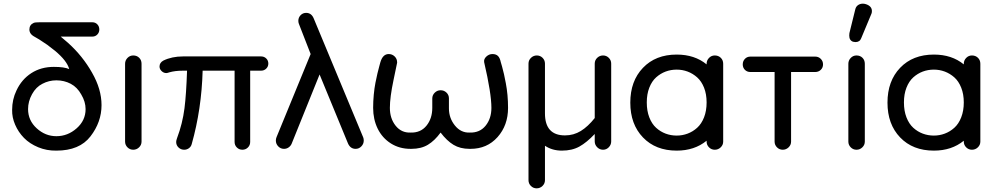

<svg xmlns="http://www.w3.org/2000/svg" viewBox="-20 -821 5481 1059"><path d="M487.8 -419.9Q540 -329.1 540 -241.2Q540 -147.9 479 -68.8Q418.5 9.8 291 9.8Q237.8 10.7 190.7 -8.8Q143.6 -28.3 112.3 -60.3Q81.1 -92.3 63.5 -133.1Q45.9 -173.8 46.9 -214.8Q46.9 -272.5 70.8 -321.8Q99.1 -382.8 152.6 -417.5Q206.1 -452.1 276.9 -452.1Q335 -452.1 361.8 -439.9Q349.6 -485.8 283.2 -541L240.2 -574.2Q191.4 -607.9 164.1 -622.1Q154.8 -627.9 149.9 -634.8Q142.1 -645.5 142.1 -658.2Q142.1 -684.1 166 -694.8Q173.8 -698.2 199.2 -698.2H488.8Q505.9 -698.2 516.8 -686.8Q527.8 -675.3 527.8 -658.2Q527.8 -642.1 516.8 -630.6Q505.9 -619.1 488.8 -619.1H314.9L315.9 -618.2L356 -584Q436.5 -511.2 487.8 -419.9ZM291 -69.8Q353.5 -69.8 402.8 -113.3Q452.1 -156.7 452.1 -219.2Q452.1 -259.8 428.2 -299.8Q406.2 -339.8 370.1 -358.9Q334 -377.9 291 -377.9Q250 -377.9 213.9 -358.9Q178.7 -341.3 156.7 -301.5Q134.8 -261.7 134.8 -219.2Q134.8 -156.7 182.4 -113.3Q230 -69.8 291 -69.8Z M760.7 -469.2V-40Q760.7 -21.5 747.1 -8.3Q733.4 4.9 714.8 4.9Q696.3 4.9 683.1 -8.3Q669.9 -21.5 669.9 -40V-469.2Q669.9 -487.8 683.1 -501.5Q696.3 -515.1 714.8 -515.1Q734.9 -515.1 747.8 -502.2Q760.7 -489.3 760.7 -469.2Z M1460 -470.2Q1460 -454.1 1448.5 -442.6Q1437 -431.2 1419.9 -431.2H1359.9V-38.1Q1359.9 -20 1347.4 -7.6Q1335 4.9 1316.9 4.9Q1298.8 4.9 1286.4 -7.6Q1273.9 -20 1273.9 -38.1V-431.2H1097.7Q1091.8 -218.8 1037.6 -26.9Q1034.2 -12.7 1022.5 -3.9Q1010.7 4.9 995.6 4.9Q977.5 4.9 964.6 -7.6Q951.7 -20 951.7 -38.1Q951.7 -45.9 956.5 -59.1Q986.8 -139.2 997.6 -224.1Q1007.3 -301.3 1011.7 -431.2H989.7Q945.3 -431.2 913.6 -421.9Q903.3 -418 897 -418Q882.8 -418 871.3 -429Q859.9 -439.9 859.9 -454.1Q859.9 -475.1 880.9 -486.8Q927.7 -509.8 989.7 -509.8H1419.9Q1437 -509.8 1448.5 -498.5Q1460 -487.3 1460 -470.2Z M1710.4 -719.2 1983.4 -63Q1986.3 -55.7 1986.3 -45.9Q1986.3 -27.3 1973.1 -13.7Q1960 0 1941.4 0Q1912.6 0 1899.4 -29.8L1742.7 -410.2L1588.4 -27.8Q1583 -15.6 1571.8 -7.8Q1560.5 0 1546.4 0Q1527.8 0 1514.6 -13.7Q1501.5 -27.3 1501.5 -45.9Q1501.5 -55.7 1505.4 -64.9L1693.4 -522.9L1628.4 -689.9Q1625.5 -697.3 1625.5 -706.1Q1625.5 -724.1 1637.9 -737.1Q1650.4 -750 1668.5 -750Q1697.8 -750 1710.4 -719.2Z M2742.2 -478Q2742.7 -477.1 2749.3 -453.6Q2755.9 -430.2 2760 -411.1Q2764.2 -392.1 2770 -361.6Q2775.9 -331.1 2779.1 -296.4Q2782.2 -261.7 2782.2 -226.1Q2782.2 -129.9 2724.4 -64.9Q2666.5 0 2575.2 0H2570.3Q2518.1 0 2481.4 -22.2Q2444.8 -44.4 2410.2 -89.8Q2377.4 -44.9 2340.1 -22.5Q2302.7 0 2249 0H2244.1Q2183.1 0 2135.7 -30Q2088.4 -60.1 2063.2 -111.3Q2038.1 -162.6 2038.1 -226.1Q2038.1 -261.7 2041.5 -298.1Q2044.9 -334.5 2050.8 -364.5Q2056.6 -394.5 2061.8 -416Q2066.9 -437.5 2072.3 -456.8Q2077.6 -476.1 2078.1 -478Q2091.3 -522.9 2124 -522.9Q2143.1 -522.9 2156.7 -509.8Q2170.4 -496.6 2170.4 -477.1V-475.1L2150.4 -378.9Q2130.4 -284.2 2130.4 -226.1Q2130.4 -167.5 2162.1 -127.7Q2193.8 -87.9 2244.1 -89.8Q2299.8 -87.9 2332 -127.4Q2364.3 -167 2364.3 -226.1V-277.8Q2364.3 -296.4 2377.9 -309.8Q2391.6 -323.2 2410.2 -323.2Q2429.2 -323.2 2442.6 -310.3Q2456.1 -297.4 2456.1 -278.8V-277.8V-276.9V-274.9V-226.1V-223.1Q2456.1 -169.9 2489 -128.9Q2522 -87.9 2570.3 -89.8Q2626 -87.9 2658.2 -127.4Q2690.4 -167 2690.4 -226.1Q2690.4 -305.7 2650.4 -478Q2647.5 -495.1 2662.4 -509Q2677.2 -522.9 2696.3 -522.9Q2715.3 -522.9 2726.3 -512.5Q2737.3 -502 2742.2 -478Z M3351.1 -470.2V-41Q3351.1 -22.5 3337.9 -8.8Q3324.7 4.9 3306.2 4.9Q3287.6 4.9 3273.9 -8.8Q3260.3 -22.5 3260.3 -41V-82Q3216.3 -35.2 3175.8 -12.7Q3135.3 9.8 3079.1 9.8Q3025.9 9.8 2985.8 -17.1V172.9Q2985.8 191.4 2972.2 204.6Q2958.5 217.8 2939.9 217.8Q2921.4 217.8 2908.2 204.6Q2895 191.4 2895 172.9V-470.2Q2895 -488.8 2908.7 -502Q2922.4 -515.1 2940.9 -515.1Q2959.5 -515.1 2972.7 -502Q2985.8 -488.8 2985.8 -470.2V-195.8Q2985.8 -74.2 3096.2 -74.2Q3144 -74.2 3183.6 -98.6Q3223.1 -123 3260.3 -169.9V-470.2Q3260.3 -488.8 3273.9 -502Q3287.6 -515.1 3306.2 -515.1Q3324.7 -515.1 3337.9 -502Q3351.1 -488.8 3351.1 -470.2Z M3922.4 -515.1Q3942.4 -515.1 3955.6 -502.2Q3968.8 -489.3 3968.8 -469.2V-40Q3968.8 -21.5 3955.1 -8.3Q3941.4 4.9 3922.4 4.9Q3903.8 4.9 3890.6 -8.3Q3877.4 -21.5 3877.4 -40V-44.9Q3810.5 9.8 3712.4 9.8Q3596.2 9.8 3526.4 -63Q3456.5 -135.7 3456.5 -254.9Q3456.5 -374 3526.4 -447Q3596.2 -520 3712.4 -520Q3811.5 -520 3877.4 -465.8V-469.2Q3877.4 -487.8 3890.6 -501.5Q3903.8 -515.1 3922.4 -515.1ZM3712.4 -73.2Q3743.7 -73.2 3772.5 -84Q3801.3 -94.7 3825.2 -116.2Q3849.1 -137.7 3863.3 -173.8Q3877.4 -210 3877.4 -255.9Q3877.4 -301.8 3863.3 -337.4Q3849.1 -373 3825.2 -394.3Q3801.3 -415.5 3772.5 -426.3Q3743.7 -437 3712.4 -437Q3680.2 -437 3651.4 -426.3Q3622.6 -415.5 3598.9 -394.3Q3575.2 -373 3561.3 -337.4Q3547.4 -301.8 3547.4 -255.9Q3547.4 -209.5 3561.3 -173.6Q3575.2 -137.7 3598.9 -116.2Q3622.6 -94.7 3651.4 -84Q3680.2 -73.2 3712.4 -73.2Z M4476.6 -423.8H4343.3V-40Q4343.3 -21.5 4329.6 -8.3Q4315.9 4.9 4297.4 4.9Q4278.8 4.9 4265.6 -8.3Q4252.4 -21.5 4252.4 -40V-423.8H4118.7Q4100.6 -423.8 4088.6 -435.8Q4076.7 -447.8 4076.7 -465.8Q4076.7 -483.9 4088.6 -496.3Q4100.6 -508.8 4118.7 -508.8H4476.6Q4494.6 -508.8 4507.1 -496.3Q4519.5 -483.9 4519.5 -465.8Q4519.5 -447.8 4507.1 -435.8Q4494.6 -423.8 4476.6 -423.8Z M4750 -469.2V-40Q4750 -21.5 4736.3 -8.3Q4722.7 4.9 4704.1 4.9Q4685.5 4.9 4672.4 -8.3Q4659.2 -21.5 4659.2 -40V-469.2Q4659.2 -487.8 4672.4 -501.5Q4685.5 -515.1 4704.1 -515.1Q4724.1 -515.1 4737.1 -502.2Q4750 -489.3 4750 -469.2ZM4789.1 -759.8Q4789.1 -748.5 4785.2 -742.2L4730 -609.9Q4722.2 -588.9 4698.2 -588.9Q4694.8 -588.9 4685.1 -590.8Q4664.1 -598.1 4664.1 -625Q4664.1 -635.3 4665 -638.2L4697.3 -769Q4700.7 -784.2 4712.2 -792.5Q4723.6 -800.8 4739.3 -800.8Q4747.6 -800.8 4756.3 -797.9Q4789.1 -787.1 4789.1 -759.8Z M5340.8 -515.1Q5360.8 -515.1 5374 -502.2Q5387.2 -489.3 5387.2 -469.2V-40Q5387.2 -21.5 5373.5 -8.3Q5359.9 4.9 5340.8 4.9Q5322.3 4.9 5309.1 -8.3Q5295.9 -21.5 5295.9 -40V-44.9Q5229 9.8 5130.9 9.8Q5014.6 9.8 4944.8 -63Q4875 -135.7 4875 -254.9Q4875 -374 4944.8 -447Q5014.6 -520 5130.9 -520Q5230 -520 5295.9 -465.8V-469.2Q5295.9 -487.8 5309.1 -501.5Q5322.3 -515.1 5340.8 -515.1ZM5130.9 -73.2Q5162.1 -73.2 5190.9 -84Q5219.7 -94.7 5243.7 -116.2Q5267.6 -137.7 5281.7 -173.8Q5295.9 -210 5295.9 -255.9Q5295.9 -301.8 5281.7 -337.4Q5267.6 -373 5243.7 -394.3Q5219.7 -415.5 5190.9 -426.3Q5162.1 -437 5130.9 -437Q5098.6 -437 5069.8 -426.3Q5041 -415.5 5017.3 -394.3Q4993.7 -373 4979.7 -337.4Q4965.8 -301.8 4965.8 -255.9Q4965.8 -209.5 4979.7 -173.6Q4993.7 -137.7 5017.3 -116.2Q5041 -94.7 5069.8 -84Q5098.6 -73.2 5130.9 -73.2Z"/></svg>

Font: Aka-Acid-Varela
Style: Regular
Weight: 400
Designer: Joe Prince, Avraham Cornfeld, Cyberella
Foundry: Joe Prince, Avraham Cornfeld, Cyberella
Version: Version 2.000; ttfautohint (v1.5.33-1714) -l 8 -r 50 -G 200 